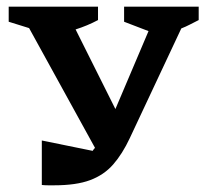

<svg xmlns="http://www.w3.org/2000/svg" viewBox="-20 -550 614 574"><path d="M105 3V-130L257 -99Q260 -104 264 -108L67 -466L6 -485V-530H273V-490Q241 -473 206 -462L325 -224L424 -457L351 -485V-530H574V-490Q560 -483 547.5 -476.5Q535 -470 522 -465L368 -137Q346 -90 318.5 -58.5Q291 -27 249.5 -11.5Q208 4 142 4Q133 4 123.5 4Q114 4 105 3Z"/></svg>

Font: Piazzolla SC SemiBold
Style: Regular
Weight: 600
Designer: Juan Pablo del Peral
Foundry: Huerta Tipografica
Version: Version 1.330